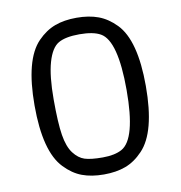

<svg xmlns="http://www.w3.org/2000/svg" viewBox="-81 -783 818 870"><g transform="rotate(-10 328.0 -347.5)"><path d="M148 -58Q72 -137 72 -349Q72 -560 148 -638Q185 -676 228 -692Q271 -708 328 -708Q385 -708 428 -692Q471 -676 508 -638Q584 -560 584 -349Q584 -137 508 -58Q471 -19 428 -3Q385 13 328 13Q271 13 228 -3Q185 -19 148 -58ZM424 -82Q495 -121 495 -346Q495 -573 425 -613Q392 -632 328 -632Q264 -632 231 -613Q198 -594 180 -531.5Q162 -469 162 -361Q162 -253 171 -197Q180 -141 202.5 -111.5Q225 -82 253 -73Q281 -64 336 -64Q391 -64 424 -82Z"/></g></svg>

Font: Ruda
Style: Regular
Weight: 400
Designer: Mariela Monsalve, Angelina Sanchez
Foundry: Mariela Monsalve, Angelina Sanchez
Version: Version 1.002